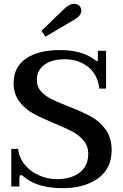

<svg xmlns="http://www.w3.org/2000/svg" viewBox="-20 -971 641 1001"><path d="M196 -810 314 -924Q341 -951 365 -951Q384 -951 394 -940.5Q404 -930 404 -916Q404 -889 365 -867L217 -780ZM104 -50Q95 -58 89 -58Q81 -58 81 -41V1H39V-195H74Q80 -147 110.5 -111Q141 -75 185 -56Q229 -37 276 -37Q350 -37 395 -71Q440 -105 440 -169Q440 -209 416.5 -237.5Q393 -266 358.5 -284.5Q324 -303 263 -328Q195 -356 152.5 -379.5Q110 -403 80.5 -442Q51 -481 51 -538Q51 -622 116 -666Q181 -710 291 -710Q407 -710 473 -660Q483 -652 485 -652Q490 -652 490 -659V-706H533V-509H498Q489 -583 439 -622.5Q389 -662 318 -662Q250 -662 211 -633Q172 -604 172 -554Q172 -519 193.5 -495Q215 -471 247 -455Q279 -439 335 -417Q407 -389 452.5 -364.5Q498 -340 530 -297Q562 -254 562 -188Q562 -92 491 -41Q420 10 307 10Q174 10 104 -50Z"/></svg>

Font: Taviraj Medium
Style: Regular
Weight: 500
Designer: Katatrad Team
Foundry: CadsonDemak
Version: Version 1.001